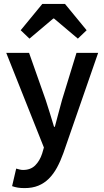

<svg xmlns="http://www.w3.org/2000/svg" viewBox="-20 -762 535 984"><path d="M106 202Q86 202 71 199.5Q56 197 42 192L63 102Q70 104 79.5 106.5Q89 109 98 109Q137 109 160.5 85.5Q184 62 196 25L205 -6L12 -491H129L214 -250Q225 -218 235.5 -182.5Q246 -147 257 -112H261Q270 -146 279.5 -181.5Q289 -217 298 -250L372 -491H483L305 22Q290 64 272 97Q254 130 230.5 153.5Q207 177 176.5 189.5Q146 202 106 202ZM86 -607 197 -742H313L424 -607L379 -564L257 -667H253L131 -564Z"/></svg>

Font: Giro Sans Semibold
Style: Regular
Weight: 600
Designer: Paul D. Hunt
Foundry: Adobe Systems Incorporated
Version: Version 1.000;PS 1.0;hotconv 1.0.88;makeotf.lib2.5.647800